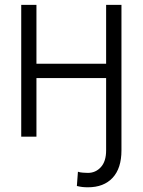

<svg xmlns="http://www.w3.org/2000/svg" viewBox="-20 -566 591 795"><path d="M482.9 0V56.6Q482.9 130.9 446.3 170.2Q409.7 209.5 344.2 209.5Q331.5 209.5 320.8 208.3Q310.1 207 298.3 204.1L302.7 145Q309.6 147.9 323.2 148.9Q336.9 149.9 343.8 149.9Q376 149.9 397.7 126Q419.4 102.1 419.4 56.6V0ZM436 -302.2V-242.7H115.2V-302.2ZM130.9 -545.9V0H67.9V-545.9ZM482.9 -545.9V0H419.4V-545.9Z"/></svg>

Font: Inter Tight Light
Style: Regular
Weight: 300
Designer: Rasmus Andersson
Foundry: rsms
Version: Version 3.004